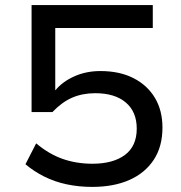

<svg xmlns="http://www.w3.org/2000/svg" viewBox="-20 -725 711 754"><path d="M342 9Q290 9 242.5 -1Q195 -11 154 -31.5Q113 -52 80 -80L122 -162Q172 -120 226 -101Q280 -82 343 -82Q424 -82 470.5 -116.5Q517 -151 517 -220Q517 -286 474 -322.5Q431 -359 354 -359Q304 -359 263.5 -341.5Q223 -324 186 -285H104V-705H580V-615H197V-371H198Q225 -404 271.5 -425Q318 -446 374 -446Q450 -446 504.5 -418Q559 -390 588.5 -340.5Q618 -291 618 -224Q618 -149 583.5 -97Q549 -45 487.5 -18Q426 9 342 9Z"/></svg>

Font: Nunito Sans 7pt SemiExpanded Medium
Style: Regular
Weight: 500
Width: 6
Designer: Vernon Adams
Foundry: Vernon Adams
Version: Version 3.101;gftools[0.9.27]